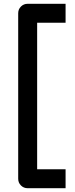

<svg xmlns="http://www.w3.org/2000/svg" viewBox="-20 -868 395 1013"><path d="M326 -748H176V25H326V125H126Q105 125 90.5 110.5Q76 96 76 75V-798Q76 -819 90.5 -833.5Q105 -848 126 -848H326Z"/></svg>

Font: Bruno Ace SC
Style: Regular
Weight: 400
Version: Version 1.100; ttfautohint (v1.8.4.7-5d5b);gftools[0.9.27]